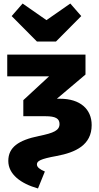

<svg xmlns="http://www.w3.org/2000/svg" viewBox="-20 -842 560 1087"><path d="M378 -822 243 -728 108 -822 46 -751 189 -607H297L440 -751ZM195 225 234 129C206 117 189 105 189 89C189 70 207 58 301 41C408 21 499 -21 499 -134C499 -224 434 -283 320 -283H302L464 -420V-533H21V-410H258L112 -275V-184H238C294 -184 317 -171 317 -140C317 -104 285 -89 200 -72C84 -48 27 -8 27 69C27 144 96 197 195 225Z"/></svg>

Font: Fira Sans ExtraBold
Style: Regular
Weight: 800
Designer: bBox Type GmbH & Carrois Corporate GbR & Edenspiekermann AG
Foundry: bBox Type GmbH & Carrois Corporate GbR & Edenspiekermann AG
Version: Version 4.300;PS 004.300;hotconv 1.0.88;makeotf.lib2.5.64775